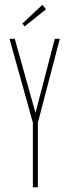

<svg xmlns="http://www.w3.org/2000/svg" viewBox="-20 -786 290 806"><path d="M118 0V-271L20 -623H42L129 -312L210 -623H231L139 -271V0ZM83 -675 74 -687 158 -766 173 -747Z"/></svg>

Font: Inconsolata UltraCondensed ExtraLight
Style: Regular
Weight: 200
Width: 1
Monospace: yes
Designer: Raph Levien, Cyreal, Brenton Simpson
Foundry: Raph Levien, Cyreal, Google
Version: Version 3.100; ttfautohint (v1.8.4.7-5d5b)